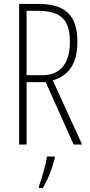

<svg xmlns="http://www.w3.org/2000/svg" viewBox="-20 -734 456 975"><path d="M175 -714H77V0H115V-317H212L354 0H397L248 -326C332 -350 373 -414 373 -523C373 -664 303 -714 175 -714ZM173 -679C289 -679 335 -633 335 -523C335 -402 279 -352 194 -352H115V-679ZM258 71V61H218C214 101 191 175 178 211V221H197C224 177 246 118 258 71Z"/></svg>

Font: Noto Sans ExtraCondensed ExtraLight
Style: Regular
Weight: 200
Width: 2
Designer: Monotype Design Team
Foundry: Monotype Imaging Inc.
Version: Version 2.013